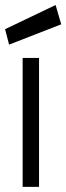

<svg xmlns="http://www.w3.org/2000/svg" viewBox="-32 -728 259 748"><path d="M-12.2 -614.3 184.6 -708.5 206.5 -633.3 3.4 -554.2ZM120.1 0H56.2V-502.4H120.1Z"/></svg>

Font: LilGrotesk
Style: Regular
Weight: 400
Designer: BSozoo
Foundry: BSozoo
Version: Version 1.004;PS 001.004;hotconv 1.0.70;makeotf.lib2.5.58329